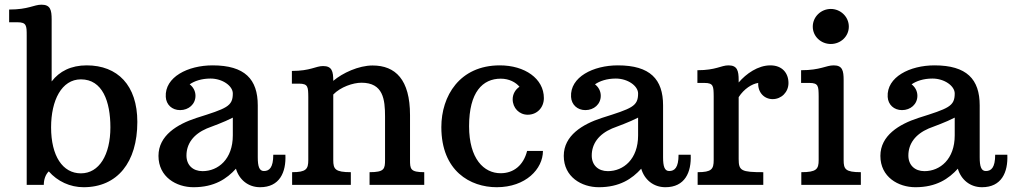

<svg xmlns="http://www.w3.org/2000/svg" viewBox="-20 -781 4275 811"><path d="M92.8 0H165C165 -22.9 172.4 -43.9 186 -57.1C222.7 -15.1 275.9 9.8 333 9.8C476.1 9.8 560.1 -95.7 560.1 -266.1C560.1 -420.9 476.6 -504.9 346.2 -504.9C280.3 -504.9 231 -480 198.2 -437V-698.7C198.2 -738.8 192.9 -761.2 155.3 -761.2C122.6 -761.2 100.6 -740.7 18.6 -740.7V-687H53.2C92.3 -687 92.8 -672.9 92.8 -630.4ZM195.8 -243.2C195.8 -356.9 240.2 -445.8 321.8 -445.8C413.1 -445.8 446.3 -352.1 446.3 -243.2C446.3 -127 398.9 -48.8 321.8 -48.8C244.6 -48.8 195.8 -122.1 195.8 -243.2Z M649.4 -122.6C649.4 -33.2 725.1 9.8 797.4 9.8C885.7 9.8 938 -25.9 976.6 -68.4C990.2 -22 1028.3 9.8 1078.6 9.8C1161.1 9.8 1189 -53.2 1185.5 -127.4H1134.3C1134.3 -72.3 1117.2 -58.6 1094.7 -58.6C1075.2 -58.6 1068.8 -78.1 1068.8 -116.7V-335.9C1068.8 -446.3 1014.2 -504.9 877.9 -504.9C773.9 -504.9 675.3 -455.6 680.2 -371.6C682.1 -338.9 706.5 -315.9 740.7 -315.9C776.9 -315.9 805.7 -340.8 805.7 -376.5C805.7 -396.5 795.9 -413.6 781.2 -424.8C800.8 -438.5 831.1 -449.2 869.1 -449.2C919.9 -449.2 963.4 -418 963.4 -386.2C963.4 -331.5 937.5 -323.2 809.6 -282.7C728.5 -256.3 649.4 -208.5 649.4 -122.6ZM767.6 -124C767.6 -173.8 796.9 -213.9 853.5 -238.3C877 -247.6 925.8 -264.6 963.4 -284.2V-209C963.4 -108.9 901.9 -58.1 835.4 -58.1C794.9 -58.1 767.6 -83.5 767.6 -124Z M1213.9 0H1461.9V-53.7C1396 -53.7 1387.7 -66.4 1387.7 -105V-381.8C1418.5 -413.6 1471.2 -431.6 1506.8 -431.6C1598.6 -431.6 1606.4 -361.3 1606.4 -288.6V-106C1606.4 -67.4 1603.5 -53.7 1541 -53.7V0H1772V-53.7C1712.9 -53.7 1711.9 -67.4 1711.9 -106V-294.9C1711.9 -444.8 1650.4 -504.4 1553.7 -504.4C1495.1 -504.4 1426.8 -472.7 1387.7 -439.5C1387.7 -479.5 1382.3 -502 1344.7 -502C1313 -502 1292 -481.4 1212.9 -481.4V-427.7H1242.7C1281.7 -427.7 1281.7 -413.6 1282.2 -371.1V-105C1282.2 -66.4 1272.9 -53.7 1213.9 -53.7Z M1844.2 -244.1C1844.2 -58.1 1966.8 9.8 2078.1 9.8C2200.7 9.8 2273.4 -67.4 2273.4 -143.6H2206.5C2191.4 -83.5 2150.4 -49.3 2094.7 -49.3C2023.9 -49.3 1961.4 -109.9 1961.4 -248C1961.4 -392.1 2018.6 -448.7 2095.2 -448.7C2130.9 -448.7 2158.7 -433.1 2174.3 -414.6C2156.7 -402.8 2145.5 -383.3 2145.5 -361.8C2145.5 -324.7 2173.3 -296.4 2209 -296.4C2249 -296.4 2277.3 -327.1 2277.3 -366.7C2277.3 -449.2 2196.3 -504.9 2091.3 -504.9C1920.9 -504.9 1844.2 -375 1844.2 -244.1Z M2361.3 -122.6C2361.3 -33.2 2437 9.8 2509.3 9.8C2597.7 9.8 2649.9 -25.9 2688.5 -68.4C2702.1 -22 2740.2 9.8 2790.5 9.8C2873 9.8 2900.9 -53.2 2897.5 -127.4H2846.2C2846.2 -72.3 2829.1 -58.6 2806.6 -58.6C2787.1 -58.6 2780.8 -78.1 2780.8 -116.7V-335.9C2780.8 -446.3 2726.1 -504.9 2589.8 -504.9C2485.8 -504.9 2387.2 -455.6 2392.1 -371.6C2394 -338.9 2418.5 -315.9 2452.6 -315.9C2488.8 -315.9 2517.6 -340.8 2517.6 -376.5C2517.6 -396.5 2507.8 -413.6 2493.2 -424.8C2512.7 -438.5 2543 -449.2 2581.1 -449.2C2631.8 -449.2 2675.3 -418 2675.3 -386.2C2675.3 -331.5 2649.4 -323.2 2521.5 -282.7C2440.4 -256.3 2361.3 -208.5 2361.3 -122.6ZM2479.5 -124C2479.5 -173.8 2508.8 -213.9 2565.4 -238.3C2588.9 -247.6 2637.7 -264.6 2675.3 -284.2V-209C2675.3 -108.9 2613.8 -58.1 2547.4 -58.1C2506.8 -58.1 2479.5 -83.5 2479.5 -124Z M2926.8 0H3204.1V-53.7C3111.3 -53.7 3100.1 -59.6 3100.1 -109.4V-370.6C3122.6 -405.8 3156.2 -426.8 3182.6 -430.7C3180.7 -391.1 3207.5 -362.3 3243.7 -362.3C3280.8 -362.3 3310.5 -392.1 3310.5 -430.2C3310.5 -472.2 3284.2 -504.9 3233.9 -504.9C3181.6 -504.9 3131.8 -469.7 3100.1 -432.6V-442.4C3100.1 -482.4 3094.2 -504.9 3057.1 -504.9C3025.4 -504.9 3004.9 -484.4 2925.8 -484.4V-430.7H2955.6C2994.1 -430.7 2994.1 -416.5 2994.6 -374V-105C2994.6 -66.4 2985.8 -53.7 2926.8 -53.7Z M3489.3 -595.2C3530.8 -595.2 3565.4 -627 3565.4 -668.5C3565.4 -710 3530.8 -743.2 3489.3 -743.2C3447.8 -743.2 3413.1 -710 3413.1 -668.5C3413.1 -627 3447.8 -595.2 3489.3 -595.2ZM3364.7 0H3616.2V-53.7C3550.8 -53.7 3543.5 -66.4 3543.5 -105V-442.4C3543.5 -482.4 3538.6 -504.9 3501.5 -504.9C3468.3 -504.9 3446.3 -484.4 3363.8 -484.4V-430.7H3398.9C3437.5 -430.7 3437.5 -416.5 3438 -374V-105C3438 -66.4 3428.7 -53.7 3364.7 -53.7Z M3698.7 -122.6C3698.7 -33.2 3774.4 9.8 3846.7 9.8C3935.1 9.8 3987.3 -25.9 4025.9 -68.4C4039.6 -22 4077.6 9.8 4127.9 9.8C4210.4 9.8 4238.3 -53.2 4234.9 -127.4H4183.6C4183.6 -72.3 4166.5 -58.6 4144 -58.6C4124.5 -58.6 4118.2 -78.1 4118.2 -116.7V-335.9C4118.2 -446.3 4063.5 -504.9 3927.2 -504.9C3823.2 -504.9 3724.6 -455.6 3729.5 -371.6C3731.4 -338.9 3755.9 -315.9 3790 -315.9C3826.2 -315.9 3855 -340.8 3855 -376.5C3855 -396.5 3845.2 -413.6 3830.6 -424.8C3850.1 -438.5 3880.4 -449.2 3918.5 -449.2C3969.2 -449.2 4012.7 -418 4012.7 -386.2C4012.7 -331.5 3986.8 -323.2 3858.9 -282.7C3777.8 -256.3 3698.7 -208.5 3698.7 -122.6ZM3816.9 -124C3816.9 -173.8 3846.2 -213.9 3902.8 -238.3C3926.3 -247.6 3975.1 -264.6 4012.7 -284.2V-209C4012.7 -108.9 3951.2 -58.1 3884.8 -58.1C3844.2 -58.1 3816.9 -83.5 3816.9 -124Z"/></svg>

Font: Arbutus Slab
Style: Regular
Weight: 400
Designer: Karolina Lach
Foundry: Karolina Lach
Version: Version 1.001